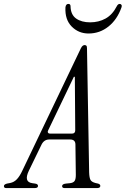

<svg xmlns="http://www.w3.org/2000/svg" viewBox="-94 -960 642 980"><path d="M-62 0Q-74 0 -74 -10Q-74 -19 -58 -23L-42 -26Q-22 -30 -7.5 -45.5Q7 -61 20 -89L319 -714Q324 -724 329 -727Q334 -730 338 -730Q343 -730 346.5 -727Q350 -724 350 -714L361 -80Q362 -52 368 -41.5Q374 -31 393 -26L406 -23Q418 -20 418 -11Q418 0 401 0H236Q223 0 223 -10Q223 -21 243 -23L263 -25Q280 -27 286.5 -36Q293 -45 293 -67L291 -222Q291 -248 264 -248H157Q131 -248 118 -222L53 -88Q26 -31 71 -25L85 -23Q100 -21 100 -11Q100 0 83 0ZM161 -278H273Q290 -278 290 -295L288 -568H283L152 -295Q148 -288 151 -283Q154 -278 161 -278ZM358 -789Q307 -789 272 -824.5Q237 -860 240 -922Q242 -940 255 -940Q266 -940 266 -928Q267 -885 294.5 -865.5Q322 -846 366 -846Q410 -846 445 -865.5Q480 -885 502 -928Q508 -940 517 -940Q523 -940 526 -935Q529 -930 526 -922Q504 -860 459.5 -824.5Q415 -789 358 -789Z"/></svg>

Font: Instrument Serif
Style: Italic
Weight: 400
Italic angle: -13°
Designer: Rodrigo Fuenzalida
Foundry: fragTYPE
Version: Version 1.000; ttfautohint (v1.8.4.7-5d5b);gftools[0.9.27]